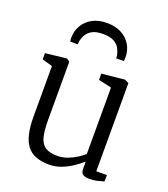

<svg xmlns="http://www.w3.org/2000/svg" viewBox="-149 -926 914 1043"><g transform="rotate(20 308.0 -404.5)"><path d="M488 9Q464 9 451 0.8Q438 -7.5 438 -33V-72.5Q418 -54.5 389.2 -35Q360.5 -15.5 326.5 -2.2Q292.5 11 256 11Q165 11 126.5 -40Q88 -91 88 -204V-497.5L28.5 -514.5V-550.5L149 -564H151L168.5 -552.5V-215.5Q168.5 -157 177.2 -120.2Q186 -83.5 210.2 -66.2Q234.5 -49 280.5 -49Q312 -49 340 -59.5Q368 -70 391 -84.8Q414 -99.5 429.5 -113V-497.5L354 -514.5V-550.5L485.5 -564H487.5L510 -552.5V-43H571.5L570.5 -6Q554 -1.5 534 3.8Q514 9 488 9ZM290.5 -820Q339.5 -820 374.8 -801Q410 -782 428.8 -749.8Q447.5 -717.5 447.5 -677.5Q447.5 -673 447 -667.5Q446.5 -662 445.5 -656.5H401.5Q401.5 -659 401.5 -663Q401.5 -667 400.5 -672Q397.5 -691 387.2 -710.8Q377 -730.5 354 -743.5Q331 -756.5 290.5 -756.5Q250 -756.5 227.2 -743.5Q204.5 -730.5 194 -710.8Q183.5 -691 180.5 -672Q180 -667 179.8 -663Q179.5 -659 179.5 -656.5H136Q135 -662 134.5 -667.5Q134 -673 134 -677.5Q134 -717.5 152.8 -749.8Q171.5 -782 206.5 -801Q241.5 -820 290.5 -820Z"/></g></svg>

Font: Merriweather 24pt Light
Style: Regular
Weight: 300
Designer: Eben Sorkin
Foundry: Eben Sorkin
Version: Version 2.100